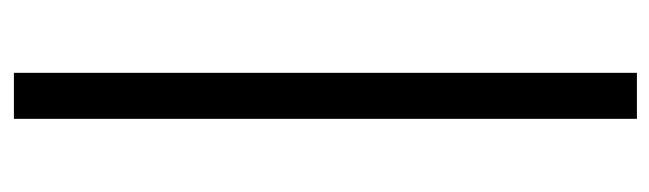

<svg xmlns="http://www.w3.org/2000/svg" viewBox="-366 -440 981 290"><g transform="rotate(90 125.0 -295.5)"><path d="M90.5 -766.5H160V174.5H90.5Z"/></g></svg>

Font: Lato-Regular
Style: Regular
Weight: 400
Designer: Lukasz Dziedzic with Adam Twardoch and Botio Nikoltchev
Foundry: tyPoland Lukasz Dziedzic
Version: Version 2.015; 2015-08-06; http://www.latofonts.com/